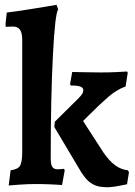

<svg xmlns="http://www.w3.org/2000/svg" viewBox="-20 -762 559 795"><path d="M72 -134V-597Q72 -622 65 -635Q58 -648 44 -651Q40 -652 31 -652L4 -651Q3 -655 3 -664L8 -710Q65 -717 130 -728Q195 -739 214 -742L221 -723Q208 -707 199 -532Q190 -357 190 -106Q190 -81 196.5 -71Q203 -61 219 -61Q227 -61 234.5 -62Q242 -63 245 -63L248 -57L237 4Q225 3 193 1.5Q161 0 128 0Q97 0 61.5 2.5Q26 5 16 6L24 -57Q55 -61 63.5 -76.5Q72 -92 72 -134ZM304 -354Q316 -366 320.5 -373.5Q325 -381 325 -388Q325 -399 313 -403.5Q301 -408 273 -408L270 -413L279 -464Q291 -464 325 -463Q359 -462 399 -462Q428 -462 462 -463.5Q496 -465 506 -466L509 -461L500 -404Q464 -391 431 -363Q398 -335 348 -285L324 -261L408 -131Q433 -95 457 -77.5Q481 -60 509 -57L514 -49L506 1Q498 3 473.5 7.5Q449 12 433 13Q410 14 389 10Q363 4 344.5 -13.5Q326 -31 305 -68L205 -236L207 -258Z"/></svg>

Font: Sahitya
Style: Bold
Weight: 700
Designer: Juan Pablo del Peral
Foundry: Juan Pablo del Peral (http://www.huertatipografica.com)
Version: Version 1.001;PS 001.000;hotconv 1.0.70;makeotf.lib2.5.58329